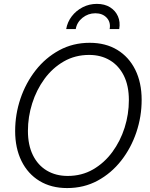

<svg xmlns="http://www.w3.org/2000/svg" viewBox="-20 -959 775 990"><path d="M326.2 10.7Q244.1 10.7 183.8 -25.9Q123.5 -62.5 90.8 -128.9Q58.1 -195.3 58.1 -283.2Q58.1 -369.1 85.4 -450.2Q112.8 -531.2 163.6 -596.2Q214.4 -661.1 285.2 -699.7Q356 -738.3 442.4 -738.3Q524.9 -738.3 585 -701.7Q645 -665 677.7 -598.9Q710.4 -532.7 710.4 -443.8Q710.4 -357.9 683.1 -276.9Q655.8 -195.8 605 -130.9Q554.2 -65.9 483.6 -27.6Q413.1 10.7 326.2 10.7ZM329.1 -51.8Q401.4 -51.8 459.5 -85.2Q517.6 -118.7 559.1 -175Q600.6 -231.4 622.6 -300.8Q644.5 -370.1 644.5 -442.9Q644.5 -516.6 618.7 -568.6Q592.8 -620.6 546.6 -648.2Q500.5 -675.8 439.9 -675.8Q367.2 -675.8 308.8 -642.1Q250.5 -608.4 209.2 -552Q168 -495.6 146 -426Q124 -356.4 124 -284.2Q124 -210.9 149.7 -158.9Q175.3 -106.9 221.7 -79.3Q268.1 -51.8 329.1 -51.8ZM479.5 -939Q519.5 -939 547.4 -921.6Q575.2 -904.3 588.1 -875Q601.1 -845.7 594.7 -809.1H545.4Q551.8 -844.2 530.3 -867.4Q508.8 -890.6 471.7 -890.6Q434.6 -890.6 405.5 -867.4Q376.5 -844.2 370.6 -809.1H321.3Q327.6 -845.7 350.1 -875Q372.6 -904.3 406.2 -921.6Q439.9 -939 479.5 -939Z"/></svg>

Font: Inter 28pt Light
Style: Italic
Weight: 300
Italic angle: -9.3988°
Designer: Rasmus Andersson
Foundry: rsms
Version: Version 4.001;git-66647c0bb